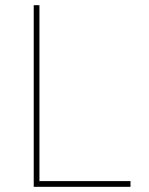

<svg xmlns="http://www.w3.org/2000/svg" viewBox="-20 -720 573 740"><path d="M110 0V-700H132V-22H483V0Z"/></svg>

Font: Mach Thin
Style: Regular
Weight: 250
Version: Version 1.002